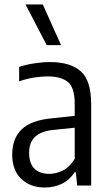

<svg xmlns="http://www.w3.org/2000/svg" viewBox="-20 -828 486 857"><path d="M180 9Q115.5 9 75 -29.5Q34.5 -68 34.5 -138Q34.5 -210.5 77.2 -251Q120 -291.5 212 -300L313.5 -311V-366Q313.5 -436.5 283.2 -461.8Q253 -487 192 -487Q165 -487 131.8 -481.8Q98.5 -476.5 65.5 -465V-529.5Q95 -539.5 132.8 -545.2Q170.5 -551 203 -551Q294 -551 340.5 -509.8Q387 -468.5 387 -363V0H324.5L318.5 -59.5H313.5Q290.5 -24.5 256.2 -7.8Q222 9 180 9ZM110 -147Q110 -98 133.8 -75Q157.5 -52 200.5 -52Q228.5 -52 259 -66.2Q289.5 -80.5 313.5 -119V-258L217.5 -248Q110 -237.5 110 -147ZM188.5 -626.5 94 -808H171L252.5 -626.5Z"/></svg>

Font: Encode Sans Cnd
Style: Regular
Weight: 400
Width: 3
Designer: Multiple Designers
Foundry: Impallari Type
Version: Version 3.002; ttfautohint (v1.8.3) -l 8 -r 50 -G 200 -x 14 